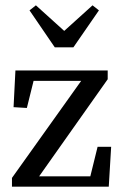

<svg xmlns="http://www.w3.org/2000/svg" viewBox="-20 -702 459 722"><path d="M25 0V-33L301 -420L312 -398H79L113 -425L81 -296L31 -299L38 -437H385V-404L111 -16L99 -39H347L313 -12L347 -150H398L389 0ZM115 -682 260 -551H183L328 -682L352 -663L256 -524H186L91 -663Z"/></svg>

Font: Lisu Bosa
Style: Regular
Weight: 400
Designer: David Morse, Annie Olsen, Victor Gaultney, Frank Grießhammer (Latin)
Foundry: SIL International
Version: Version 2.000